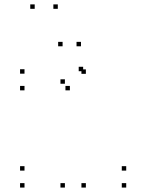

<svg xmlns="http://www.w3.org/2000/svg" viewBox="-20 -836 660 866"><path d="M367.3 -503V-523H347.3V-503ZM355 -514.8V-534.8H335V-514.8ZM90.5 -503.7V-523.7H70.5V-503.7ZM90.5 -428.5V-448.5H70.5V-428.5ZM295.2 -428.5V-448.5H275.2V-428.5ZM272.7 -458.3V-478.3H252.7V-458.3ZM272.7 10V-10H252.7V10ZM367.3 10V-10H347.3V10ZM549.3 10V-10H529.3V10ZM549.3 -66.5V-86.5H529.3V-66.5ZM90.5 -66.5V-86.5H70.5V-66.5ZM90.5 10V-10H70.5V10ZM240.7 -796.2V-816.2H220.7V-796.2ZM136.5 -796.2V-816.2H116.5V-796.2ZM262.3 -627.2V-647.2H242.3V-627.2ZM345.2 -627.2V-647.2H325.2V-627.2Z"/></svg>

Font: Monaspace Neon Dots Var
Style: Regular
Weight: 400
Designer: Riley Cran and the Lettermatic Team
Version: Version 1.100 (Monaspace Neon Dots)